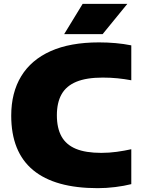

<svg xmlns="http://www.w3.org/2000/svg" viewBox="-20 -971 736 1001"><path d="M489.5 10Q378 10 293.8 -13.5Q209.5 -37 152.5 -84.2Q95.5 -131.5 67 -202.5Q38.5 -273.5 38.5 -368Q38.5 -488 90.5 -573.5Q142.5 -659 244.2 -704.5Q346 -750 496 -750Q540.5 -750 582.8 -746.2Q625 -742.5 664.5 -734.5V-552.5Q630 -559 593 -562.8Q556 -566.5 515.5 -566.5Q431 -566.5 378.2 -544.8Q325.5 -523 301 -479.5Q276.5 -436 276.5 -370Q276.5 -303.5 300.5 -260Q324.5 -216.5 375.5 -195.2Q426.5 -174 508 -174Q549 -174 589 -179.5Q629 -185 664.5 -193V-11Q627 -1.5 581 4.2Q535 10 489.5 10ZM314.5 -793 411 -951H644L515 -793Z"/></svg>

Font: Encode Sans SC SemiExpanded Black
Style: Regular
Weight: 900
Width: 6
Designer: Multiple Designers
Foundry: Impallari Type
Version: Version 3.002